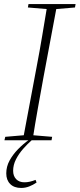

<svg xmlns="http://www.w3.org/2000/svg" viewBox="-20 -694 394 950"><path d="M2 0 6 -17 111 -26H130L238 -17L235 0ZM93 0 161 -362Q176 -440 189 -518Q202 -596 215 -674H263L195 -311Q181 -234 167 -156Q153 -78 141 0ZM118 -657 121 -674H354L351 -657L245 -648H226ZM85 236Q50 236 30.5 216.5Q11 197 11 164Q11 130 27.5 100Q44 70 69.5 44Q95 18 123 -2V-9L140 -3Q116 18 94.5 42.5Q73 67 59 94.5Q45 122 45 151Q45 177 60 192.5Q75 208 101 208Q114 208 127.5 205Q141 202 156 196L161 209Q144 221 124.5 228.5Q105 236 85 236Z"/></svg>

Font: Source Serif 4 48pt Light
Style: Italic
Weight: 300
Italic angle: -12°
Designer: Frank Grießhammer
Foundry: Adobe Systems Incorporated
Version: Version 4.004;hotconv 1.0.116;makeotfexe 2.5.65601